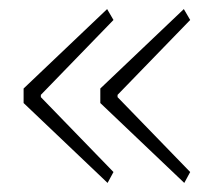

<svg xmlns="http://www.w3.org/2000/svg" viewBox="-20 -503 475 423"><path d="M217 -100 32 -276V-308L216 -483L230 -459L70 -294V-289L230 -124ZM386 -100 201 -276V-308L385 -483L399 -459L239 -294V-289L399 -124Z"/></svg>

Font: IBM Plex Sans Cond ExtLt
Style: Regular
Weight: 200
Width: 3
Designer: Mike Abbink, Paul van der Laan, Pieter van Rosmalen
Foundry: Bold Monday
Version: Version 1.3